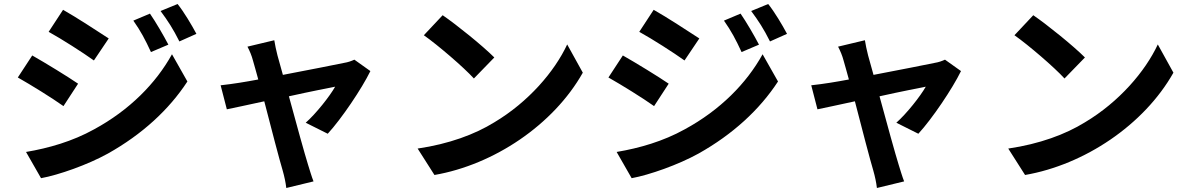

<svg xmlns="http://www.w3.org/2000/svg" viewBox="-20 -836 5940 959"><path d="M867 -816 782 -781C819 -731 844 -693 876 -629L961 -667C937 -712 899 -776 867 -816ZM295 -787 223 -677C290 -640 393 -574 449 -534L523 -644C469 -679 361 -750 295 -787ZM729 -768 646 -733C682 -682 705 -639 734 -576L821 -613C797 -659 758 -726 729 -768ZM110 -77 185 54C273 38 418 -13 519 -69C690 -165 824 -288 916 -429L839 -565C759 -420 627 -286 450 -190C342 -130 223 -96 110 -77ZM141 -559 69 -449C136 -411 241 -346 297 -306L370 -418C319 -453 208 -521 141 -559Z M1507 -223 1617 -168C1686 -243 1787 -393 1830 -481L1750 -538C1735 -531 1718 -525 1699 -522C1660 -514 1520 -486 1393 -462L1366 -559C1359 -586 1354 -611 1350 -635L1216 -603C1227 -582 1237 -559 1244 -532C1251 -509 1259 -478 1270 -439C1206 -427 1146 -417 1082 -410L1113 -290C1144 -297 1216 -311 1300 -330C1335 -194 1376 -37 1392 16C1400 44 1407 76 1410 103L1546 70C1538 51 1524 4 1519 -12C1503 -63 1460 -218 1423 -355C1530 -379 1630 -398 1654 -403C1627 -355 1558 -268 1507 -223Z M2191 -760 2097 -660C2168 -610 2296 -500 2347 -444L2449 -549C2390 -608 2261 -712 2191 -760ZM2066 -94 2150 38C2446 -13 2744 -212 2891 -473L2813 -614C2750 -479 2620 -327 2449 -225C2352 -165 2223 -117 2066 -94Z M3817 -816 3732 -781C3769 -731 3794 -693 3826 -629L3911 -667C3887 -712 3849 -776 3817 -816ZM3245 -787 3173 -677C3240 -640 3343 -574 3399 -534L3473 -644C3419 -679 3311 -750 3245 -787ZM3679 -768 3596 -733C3632 -682 3655 -639 3684 -576L3771 -613C3747 -659 3708 -726 3679 -768ZM3060 -77 3135 54C3223 38 3368 -13 3469 -69C3640 -165 3774 -288 3866 -429L3789 -565C3709 -420 3577 -286 3400 -190C3292 -130 3173 -96 3060 -77ZM3091 -559 3019 -449C3086 -411 3191 -346 3247 -306L3320 -418C3269 -453 3158 -521 3091 -559Z M4457 -223 4567 -168C4636 -243 4737 -393 4780 -481L4700 -538C4685 -531 4668 -525 4649 -522C4610 -514 4470 -486 4343 -462L4316 -559C4309 -586 4304 -611 4300 -635L4166 -603C4177 -582 4187 -559 4194 -532C4201 -509 4209 -478 4220 -439C4156 -427 4096 -417 4032 -410L4063 -290C4094 -297 4166 -311 4250 -330C4285 -194 4326 -37 4342 16C4350 44 4357 76 4360 103L4496 70C4488 51 4474 4 4469 -12C4453 -63 4410 -218 4373 -355C4480 -379 4580 -398 4604 -403C4577 -355 4508 -268 4457 -223Z M5141 -760 5047 -660C5118 -610 5246 -500 5297 -444L5399 -549C5340 -608 5211 -712 5141 -760ZM5016 -94 5100 38C5396 -13 5694 -212 5841 -473L5763 -614C5700 -479 5570 -327 5399 -225C5302 -165 5173 -117 5016 -94Z"/></svg>

Font: Spoqa Han Sans Neo Bold
Style: Bold
Weight: 700
Designer: [Spoqa Han Sans Neo] Dong-huui Kim  Younghwa Kang  Yujin Lee  [Noto Sans] Ryoko NISHIZUKA  (kana & ideographs); Paul D. 
Foundry: Spoqa (http://www.spoqa-han-sans.com)
Version: Version 1.100;hotconv 1.0.109;makeotfexe 2.5.65596